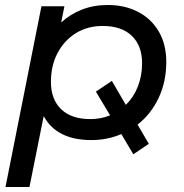

<svg xmlns="http://www.w3.org/2000/svg" viewBox="-20 -555 738 769"><path d="M576 21 514 63 466 -18Q410 6 346 6Q207 6 155 -90L98 194H2L146 -530H238L225 -465Q261 -498 308 -516.5Q355 -535 412 -535Q479 -535 532 -508Q585 -481 615.5 -429.5Q646 -378 646 -307Q646 -227 615 -162Q584 -97 531 -56ZM342 -78Q384 -78 421 -93L364 -188L428 -231L484 -135Q515 -165 532 -208Q549 -251 549 -302Q549 -372 508 -411.5Q467 -451 391 -451Q331 -451 284.5 -422.5Q238 -394 211 -343.5Q184 -293 184 -227Q184 -157 225 -117.5Q266 -78 342 -78Z"/></svg>

Font: Montserrat Medium
Style: Italic
Weight: 500
Italic angle: -11.3°
Designer: Julieta Ulanovsky
Foundry: Julieta Ulanovsky
Version: Version 9.000; ttfautohint (v1.8.4.7-5d5b)